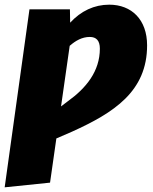

<svg xmlns="http://www.w3.org/2000/svg" viewBox="-48 -574 654 821"><path d="M419 -554C355 -554 298 -527 252 -477L251 -534H78L-28 227L166 207L193 18L260 -11C439 -92 581 -183 581 -380C581 -490 515 -554 419 -554ZM242 -141 213 -119 250 -378C275 -400 303 -416 336 -416C364 -416 379 -400 379 -366C379 -269 320 -197 242 -141Z"/></svg>

Font: Fira Sans Heavy
Style: Italic
Weight: 900
Italic angle: -8°
Designer: bBox Type GmbH & Carrois Corporate GbR & Edenspiekermann AG
Foundry: bBox Type GmbH & Carrois Corporate GbR & Edenspiekermann AG
Version: Version 4.301;PS 004.301;hotconv 1.0.88;makeotf.lib2.5.64775